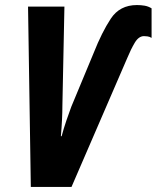

<svg xmlns="http://www.w3.org/2000/svg" viewBox="-20 -740 620 760"><path d="M263 0 484 -511Q498 -545 513.5 -571Q529 -597 550 -597Q555 -597 563.5 -596Q572 -595 580 -590V-707Q567 -715 552.5 -717.5Q538 -720 522 -720Q454 -720 418.5 -666Q383 -612 351 -531L262 -317Q255 -299 243 -263.5Q231 -228 224 -201H221Q227 -270 227 -323L235 -714H91L102 0Z"/></svg>

Font: Noto Sans UI Condensed ExtraBold
Style: Italic
Weight: 800
Width: 3
Designer: Monotype Design Team
Foundry: Monotype Imaging Inc.
Version: 1.001